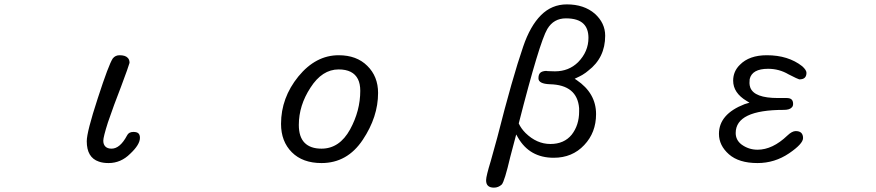

<svg xmlns="http://www.w3.org/2000/svg" viewBox="-20 -736 4040 885"><path d="M379.9 -85Q379.9 -9.8 435.5 8.8Q454.1 15.6 480.5 15.6Q537.1 15.6 580.1 -27.3Q625 -69.3 625 -100.6Q625 -114.3 618.2 -121.1Q611.3 -127.9 594.7 -127.9Q573.2 -127.9 565.4 -111.3Q533.2 -50.8 494.1 -50.8Q475.6 -50.8 465.8 -60.5Q456.1 -70.3 456.1 -87.4Q456.1 -104.5 477.5 -171.9Q504.9 -252 538.1 -336.9Q573.2 -430.7 577.1 -446.3Q577.1 -461.9 568.4 -469.7Q557.6 -481.4 531.2 -481.4Q511.7 -481.4 500 -466.8Q481.4 -439.5 430.7 -283.2Q379.9 -127.9 379.9 -85Z M1461.9 15.6Q1581.1 15.6 1652.3 -91.8Q1722.7 -197.3 1722.7 -307.6Q1722.7 -383.8 1672.9 -432.6Q1624 -481.4 1541 -481.4Q1435.5 -481.4 1355.5 -383.8Q1275.4 -285.2 1275.4 -165Q1275.4 -84 1325.2 -34.2Q1375 15.6 1461.9 15.6ZM1461.9 -50.8Q1411.1 -50.8 1384.3 -77.6Q1357.4 -104.5 1357.4 -160.2Q1357.4 -250 1411.1 -332Q1464.8 -416 1541 -416Q1607.4 -416 1629.9 -371.1Q1640.6 -349.6 1640.6 -317.4Q1640.6 -225.6 1593.8 -139.6Q1544.9 -50.8 1461.9 -50.8Z M2242.2 5.9Q2220.7 76.2 2220.7 93.8Q2219.7 128.9 2256.8 128.9Q2277.3 128.9 2293 114.3Q2305.7 99.6 2332 -12.7L2359.4 -116.2L2367.2 -102.5Q2420.9 -8.8 2532.2 -8.8Q2618.2 -8.8 2672.9 -67.4Q2727.5 -125 2727.5 -210Q2727.5 -306.6 2637.7 -367.2L2628.9 -373Q2654.3 -384.8 2664.1 -390.6Q2673.8 -396.5 2679.7 -400.9Q2685.5 -405.3 2691.4 -410.2Q2769.5 -469.7 2769.5 -571.3Q2769.5 -629.9 2721.7 -672.9Q2671.9 -715.8 2592.8 -715.8Q2523.4 -715.8 2473.6 -666Q2423.8 -616.2 2391.6 -521.5Q2341.8 -377 2272.5 -103.5ZM2402.3 -123Q2381.8 -143.6 2371.1 -167Q2466.8 -542 2502.9 -602.5Q2532.2 -651.4 2588.4 -651.4Q2644.5 -651.4 2669.9 -626Q2692.4 -603.5 2692.4 -561.5Q2692.4 -498 2644.5 -449.2Q2601.6 -407.2 2538.1 -407.2L2504.9 -408.2L2497.1 -409.2Q2478.5 -408.2 2470.2 -400.4Q2461.9 -392.6 2461.9 -375Q2461.9 -349.6 2514.6 -347.7Q2640.6 -344.7 2649.4 -237.3Q2649.4 -229.5 2649.4 -221.7Q2649.4 -159.2 2615.2 -115.2Q2580.1 -72.3 2517.1 -72.3Q2454.1 -72.3 2402.3 -123Z M3371.1 -123Q3371.1 -229.5 3592.8 -229.5Q3619.1 -229.5 3628.9 -240.2Q3635.7 -246.1 3635.7 -256.8Q3635.7 -270.5 3628.9 -277.3Q3622.1 -284.2 3605.5 -284.2H3565.4Q3457 -284.2 3438.5 -332Q3434.6 -342.8 3434.6 -353Q3434.6 -363.3 3435.5 -371.1Q3446.3 -418.9 3520.5 -418.9Q3571.3 -418.9 3614.3 -393.6Q3658.2 -371.1 3664.1 -370.1Q3681.6 -370.1 3689.5 -377.9Q3697.3 -385.7 3697.3 -400.4Q3697.3 -413.1 3677.7 -430.7Q3613.3 -481.4 3514.6 -481.4Q3433.6 -481.4 3390.6 -437.5Q3359.4 -407.2 3359.4 -364.3Q3359.4 -307.6 3421.9 -270.5L3434.6 -262.7L3412.1 -255.9Q3293.9 -210 3293.9 -119.1Q3293.9 -65.4 3339.8 -24.9Q3385.7 15.6 3471.7 15.6Q3550.8 15.6 3617.2 -29.3Q3681.6 -73.2 3681.6 -99.6Q3681.6 -115.2 3673.3 -123.5Q3665 -131.8 3647.9 -131.8Q3630.9 -131.8 3609.4 -111.3Q3541 -45.9 3471.7 -45.9Q3430.7 -45.9 3397.5 -70.3Q3371.1 -90.8 3371.1 -123Z"/></svg>

Font: FakePearl
Style: Light
Weight: 350
Version: Version 1.2